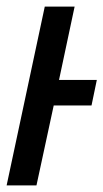

<svg xmlns="http://www.w3.org/2000/svg" viewBox="-23 -559 312 579"><path d="M-3 0 112 -539H202L155 -318H269L253 -241H139L87 0Z"/></svg>

Font: Noto Sans ExtraCondensed Medium
Style: Italic
Weight: 500
Width: 2
Italic angle: -12°
Designer: Monotype Design Team
Foundry: Monotype Imaging Inc.
Version: Version 2.013; ttfautohint (v1.8.4.7-5d5b)